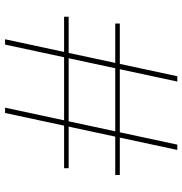

<svg xmlns="http://www.w3.org/2000/svg" viewBox="-1 -719 720 758"><g transform="rotate(90 359.0 -340.0)"><path d="M405 0 551 -680H572L426 0ZM135 0 281 -680H302L156 0ZM46 -233V-251H644V-233ZM73 -435V-453H671V-435Z"/></g></svg>

Font: DM Sans 28pt Thin
Style: Regular
Weight: 250
Version: Version 4.004;gftools[0.9.30]